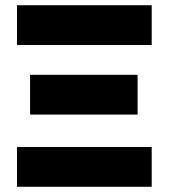

<svg xmlns="http://www.w3.org/2000/svg" viewBox="-20 -714 650 734"><path d="M45 -542V-694H560V-542ZM95 -276V-428H506V-276ZM45 0V-152H560V0Z"/></svg>

Font: Cantarell Extra Bold
Style: Regular
Weight: 800
Designer: Dave Crossland, Nikolaus Waxweiler, Florian Fecher, Jacques Le Bailly, Eben Sorkin, Alexei Vanyashin, Alexios Zavras, Em
Version: Version 0.303